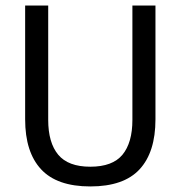

<svg xmlns="http://www.w3.org/2000/svg" viewBox="-20 -659 650 691"><path d="M305 12Q185 12 127.8 -49.8Q70.5 -111.5 70.5 -229.5V-639H153.5V-227.5Q153.5 -145.5 189.5 -102.2Q225.5 -59 305 -59Q385 -59 420.8 -102.2Q456.5 -145.5 456.5 -227.5V-639H539.5V-229.5Q539.5 -111.5 482.5 -49.8Q425.5 12 305 12Z"/></svg>

Font: Anek Tamil Medium
Style: Regular
Weight: 400
Version: Version 1.003